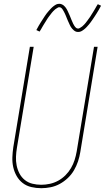

<svg xmlns="http://www.w3.org/2000/svg" viewBox="-20 -981 551 1009"><path d="M197 8Q170 8 144.5 2Q119 -4 99.5 -19Q80 -34 67.5 -56Q55 -78 49.5 -103Q44 -128 45 -154.5Q46 -181 50 -208L137 -735H157L69 -205Q65 -181 64 -157.5Q63 -134 67.5 -111.5Q72 -89 82.5 -69Q93 -49 110.5 -35Q128 -21 150.5 -15.5Q173 -10 197 -10Q219 -10 242 -15Q265 -20 286 -31.5Q307 -43 324 -60Q341 -77 353 -97.5Q365 -118 372 -140Q379 -162 383 -185L474 -735H493L402 -182Q398 -157 390 -133Q382 -109 369 -86.5Q356 -64 336.5 -45.5Q317 -27 294 -14.5Q271 -2 246 3Q221 8 197 8ZM390 -813Q383 -813 377.5 -815.5Q372 -818 367.5 -822Q363 -826 359 -830.5Q355 -835 352 -840Q349 -845 346.5 -850.5Q344 -856 341.5 -861.5Q339 -867 336.5 -872.5Q334 -878 331.5 -884.5Q329 -891 326.5 -897Q324 -903 321.5 -908.5Q319 -914 316.5 -918.5Q314 -923 310.5 -929Q307 -935 302.5 -939Q298 -943 292 -943Q287 -943 285 -941.5Q283 -940 279 -938Q275 -936 270 -932Q265 -928 259.5 -922Q254 -916 252 -913.5Q250 -911 247.5 -907.5Q245 -904 242.5 -901Q240 -898 237.5 -894.5Q235 -891 232 -887Q229 -883 226.5 -878.5Q224 -874 221 -869.5Q218 -865 215 -860Q212 -855 208.5 -849.5Q205 -844 202 -838.5Q199 -833 195.5 -827Q192 -821 188 -815L171 -823Q177 -835 183 -845Q189 -855 194.5 -864Q200 -873 205.5 -881Q211 -889 215.5 -896.5Q220 -904 225 -910Q230 -916 234.5 -921.5Q239 -927 246.5 -935Q254 -943 262 -949Q270 -955 276.5 -958Q283 -961 292 -961Q298 -961 304 -958.5Q310 -956 314.5 -952.5Q319 -949 323 -944Q327 -939 330 -934Q333 -929 335.5 -923.5Q338 -918 340.5 -912.5Q343 -907 345.5 -901.5Q348 -896 350.5 -889.5Q353 -883 355.5 -877Q358 -871 360.5 -865.5Q363 -860 365 -855.5Q367 -851 371 -845Q375 -839 379.5 -835Q384 -831 390 -831Q395 -831 397 -832.5Q399 -834 403 -836Q407 -838 412 -842Q417 -846 422.5 -852Q428 -858 430 -860.5Q432 -863 434.5 -866.5Q437 -870 439.5 -873Q442 -876 444.5 -880Q447 -884 450 -887.5Q453 -891 455.5 -895.5Q458 -900 461 -904.5Q464 -909 467 -914Q470 -919 473.5 -924.5Q477 -930 480 -935.5Q483 -941 486.5 -947Q490 -953 494 -959L511 -951Q505 -939 499 -929Q493 -919 487.5 -910Q482 -901 476.5 -893Q471 -885 466 -877.5Q461 -870 456.5 -864Q452 -858 447.5 -852.5Q443 -847 435.5 -839Q428 -831 420 -825Q412 -819 405.5 -816Q399 -813 390 -813Z"/></svg>

Font: Iosevka SS04 Thin
Style: Italic
Weight: 100
Italic angle: -9°
Monospace: yes
Designer: Belleve Invis
Foundry: Belleve Invis
Version: Version 19.0.0; ttfautohint (v1.8.4)